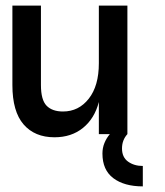

<svg xmlns="http://www.w3.org/2000/svg" viewBox="-20 -475 586 680"><path d="M485.8 185.1Q419.9 185.1 381.3 156Q342.8 127 342.8 68.8Q342.8 48.8 349.9 31.5Q356.9 14.2 369.1 0H330.1V-113.8Q314.9 -55.2 273.9 -22Q232.9 11.2 172.9 11.2Q103 11.2 63.5 -34.4Q23.9 -80.1 23.9 -173.8V-455.1H125V-173.8Q125 -121.1 145 -100.6Q165 -80.1 203.1 -80.1Q258.8 -80.1 294.4 -125.5Q330.1 -170.9 330.1 -251V-455.1H431.2V0Q412.1 21 412.1 50.8Q412.1 82 433.6 97.4Q455.1 112.8 485.8 112.8Z"/></svg>

Font: Anonymous Pro
Style: Bold
Weight: 700
Monospace: yes
Designer: Mark Simonson
Version: Version 1.003